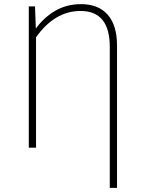

<svg xmlns="http://www.w3.org/2000/svg" viewBox="-20 -713 696 927"><path d="M545 -493V194H510V-487Q510 -660 369 -660Q244 -660 154 -533V0H119V-682H149L153 -575Q192 -629 247 -661Q302 -693 372 -693Q455 -693 500 -642Q545 -591 545 -493Z"/></svg>

Font: FiraGO UltraLight
Style: Regular
Weight: 200
Designer: bBox Type
Foundry: bBox Type GmbH
Version: Version 1.001